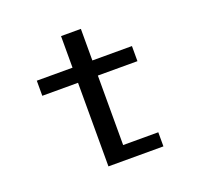

<svg xmlns="http://www.w3.org/2000/svg" viewBox="-117 -787 944 914"><g transform="rotate(-20 355.0 -330.0)"><path d="M382.5 -71.5H560.5V0H282V-423.5H101V-500H282V-660H382.5V-500H583V-423.5H382.5Z"/></g></svg>

Font: League Mono
Style: Regular
Weight: 400
Width: 6
Designer: Tyler Finck
Foundry: The League of Moveable Type / Tyler Finck
Version: Version 2.300;RELEASE